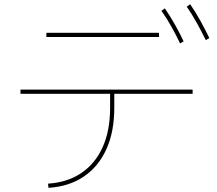

<svg xmlns="http://www.w3.org/2000/svg" viewBox="-20 -857 1040 919"><path d="M902 -428V-408H78V-428ZM212 42 210 22Q303 16 369.5 -29Q436 -74 471.5 -153Q507 -232 507 -340V-420H527V-340Q527 -226 489 -142.5Q451 -59 380.5 -11.5Q310 36 212 42ZM741 -700V-680H202V-700ZM842 -649Q823 -689 801 -728.5Q779 -768 753 -805L769 -817Q795 -779 817.5 -739Q840 -699 859 -659ZM965 -665Q945 -706 922.5 -746.5Q900 -787 874 -825L890 -837Q917 -798 939.5 -757Q962 -716 982 -675Z"/></svg>

Font: Murecho Thin Thin
Style: Regular
Weight: 250
Version: Version 1.010